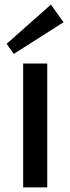

<svg xmlns="http://www.w3.org/2000/svg" viewBox="-20 -817 307 837"><path d="M186 -540V0H81V-540ZM257 -720 40 -582 9 -626 202 -797Z"/></svg>

Font: Pathway Extreme 8pt Thin 12pt Medium
Style: Regular
Weight: 500
Version: Version 1.001;gftools[0.9.26]